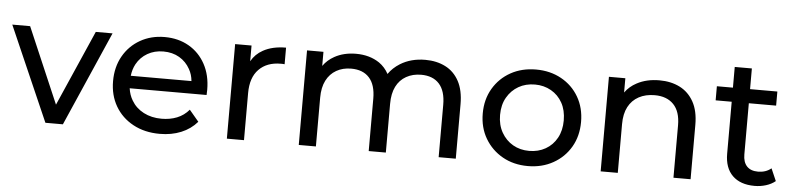

<svg xmlns="http://www.w3.org/2000/svg" viewBox="-44 -856 4432 1072"><g transform="rotate(5 2172.0 -320.0)"><path d="M230 0 -2 -530H98L280 -106L466 -530H560L328 0Z M871 6Q786 6 721.5 -29Q657 -64 621.5 -125Q586 -186 586 -265Q586 -344 620.5 -405Q655 -466 715.5 -500.5Q776 -535 852 -535Q929 -535 988 -501Q1047 -467 1080.5 -405.5Q1114 -344 1114 -262Q1114 -256 1113.5 -248Q1113 -240 1113 -233H682Q687 -196 705 -166Q729 -125 773 -102Q817 -79 874 -79Q921 -79 960 -94.5Q999 -110 1027 -143L1080 -80Q1044 -38 990.5 -16Q937 6 871 6ZM1022 -303Q1019 -339 1002 -369Q980 -409 941.5 -431.5Q903 -454 852 -454Q802 -454 763 -431.5Q724 -409 702 -369Q686 -339 682 -303Z M1247 0V-530H1339V-442Q1362 -483 1404 -506Q1456 -535 1532 -535V-442Q1526 -443 1520.5 -443Q1515 -443 1510 -443Q1433 -443 1388 -397Q1343 -351 1343 -264V0Z M2313 -535Q2377 -535 2426 -510Q2475 -485 2502.5 -434Q2530 -383 2530 -305V0H2434V-294Q2434 -371 2398.5 -410.5Q2363 -450 2297 -450Q2250 -450 2213.5 -429.5Q2177 -409 2157.5 -370Q2138 -331 2138 -273V0H2042V-294Q2042 -371 2006.5 -410.5Q1971 -450 1905 -450Q1858 -450 1822 -429.5Q1786 -409 1766 -370Q1746 -331 1746 -273V0H1650V-530H1742V-451Q1766 -485 1804 -506Q1856 -535 1925 -535Q2001 -535 2056 -498Q2089 -475 2109 -438Q2133 -473 2173 -498Q2233 -535 2313 -535Z M2934 6Q2854 6 2792 -29Q2730 -64 2694 -125Q2658 -186 2658 -265Q2658 -344 2694 -405Q2730 -466 2792 -500.5Q2854 -535 2934 -535Q3013 -535 3075.5 -500.5Q3138 -466 3173.5 -405Q3209 -344 3209 -265Q3209 -186 3173.5 -125Q3138 -64 3075.5 -29Q3013 6 2934 6ZM2934 -79Q2985 -79 3025.5 -102Q3066 -125 3089 -167Q3112 -209 3112 -265Q3112 -322 3089 -363.5Q3066 -405 3025.5 -428Q2985 -451 2935 -451Q2883 -451 2843 -428Q2803 -405 2779 -363.5Q2755 -322 2755 -265Q2755 -209 2779 -167Q2803 -125 2843 -102Q2883 -79 2934 -79Z M3625 -535Q3690 -535 3739.5 -510Q3789 -485 3817.5 -434Q3846 -383 3846 -305V0H3750V-294Q3750 -371 3712 -410.5Q3674 -450 3606 -450Q3555 -450 3517 -429.5Q3479 -409 3458.5 -370Q3438 -331 3438 -273V0H3342V-530H3434V-450Q3459 -485 3499 -506Q3553 -535 3625 -535Z M4205 6Q4125 6 4081 -37Q4037 -80 4037 -160V-451H3947V-530H4037V-646H4133V-530H4286V-451H4133V-164Q4133 -121 4154.5 -98Q4176 -75 4217 -75Q4261 -75 4291 -100L4321 -31Q4299 -13 4268.5 -3.5Q4238 6 4205 6Z"/></g></svg>

Font: Montserrat Z Med
Style: Regular
Weight: 500
Designer: Julieta Ulanovsky
Foundry: Julieta Ulanovsky
Version: Version 8.000